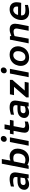

<svg xmlns="http://www.w3.org/2000/svg" viewBox="2056 -2810 766 4918"><g transform="rotate(-90 2439.0 -351.0)"><path d="M122.5 -455 118.8 -375Q206.2 -397.5 263.8 -397.5Q318.8 -397.5 341.9 -381.2Q365 -365 365 -327.5Q365 -318.8 360 -286.2H268.8Q147.5 -286.2 91.9 -235.6Q36.2 -185 36.2 -108.8Q36.2 -58.8 74.4 -23.8Q112.5 11.2 177.5 11.2Q256.2 11.2 327.5 -38.8L332.5 0H428.8L476.2 -285Q482.5 -320 482.5 -346.2Q482.5 -413.8 442.5 -450.6Q402.5 -487.5 305 -487.5Q262.5 -487.5 211.9 -476.9Q161.2 -466.2 122.5 -455ZM227.5 -78.8Q193.8 -78.8 175.6 -93.8Q157.5 -108.8 157.5 -135Q157.5 -168.8 181.9 -188.8Q206.2 -208.8 260 -208.8H350L333.8 -101.2Q306.2 -88.8 284.4 -83.8Q262.5 -78.8 227.5 -78.8Z M571.2 0H655L673.8 -32.5Q701.2 -15 738.8 -1.9Q776.2 11.2 817.5 11.2Q912.5 11.2 973.8 -34.4Q1035 -80 1063.1 -148.1Q1091.2 -216.2 1091.2 -283.8Q1091.2 -347.5 1064.4 -393.8Q1037.5 -440 993.8 -463.8Q950 -487.5 901.2 -487.5Q836.2 -487.5 785 -466.2L825 -687.5H705ZM966.2 -281.2Q966.2 -196.2 924.4 -139.4Q882.5 -82.5 796.2 -82.5Q750 -82.5 707.5 -105L762.5 -378.8Q785 -387.5 804.4 -390.6Q823.8 -393.8 847.5 -393.8Q901.2 -393.8 933.8 -366.9Q966.2 -340 966.2 -281.2Z M1166.2 0ZM1166.2 0H1286.2L1380 -480H1260ZM1265 -630Q1265 -666.2 1289.4 -690Q1313.8 -713.8 1348.8 -713.8Q1378.8 -713.8 1397.5 -694.4Q1416.2 -675 1416.2 -645Q1416.2 -611.2 1391.2 -586.2Q1366.2 -561.2 1331.2 -561.2Q1301.2 -561.2 1283.1 -580.6Q1265 -600 1265 -630Z M1695 -86.2Q1621.2 -86.2 1621.2 -140Q1621.2 -147.5 1623.8 -160L1667.5 -386.2H1808.8L1827.5 -480H1686.2L1712.5 -617.5H1592.5L1566.2 -480H1473.8L1455 -386.2H1547.5L1506.2 -172.5Q1498.8 -127.5 1498.8 -105Q1498.8 -51.2 1528.8 -20Q1558.8 11.2 1636.2 11.2Q1676.2 11.2 1708.1 3.8Q1740 -3.8 1781.2 -17.5L1787.5 -100Q1732.5 -86.2 1695 -86.2Z M1962.5 -455 1958.8 -375Q2046.2 -397.5 2103.8 -397.5Q2158.8 -397.5 2181.9 -381.2Q2205 -365 2205 -327.5Q2205 -318.8 2200 -286.2H2108.8Q1987.5 -286.2 1931.9 -235.6Q1876.2 -185 1876.2 -108.8Q1876.2 -58.8 1914.4 -23.8Q1952.5 11.2 2017.5 11.2Q2096.2 11.2 2167.5 -38.8L2172.5 0H2268.8L2316.2 -285Q2322.5 -320 2322.5 -346.2Q2322.5 -413.8 2282.5 -450.6Q2242.5 -487.5 2145 -487.5Q2102.5 -487.5 2051.9 -476.9Q2001.2 -466.2 1962.5 -455ZM2067.5 -78.8Q2033.8 -78.8 2015.6 -93.8Q1997.5 -108.8 1997.5 -135Q1997.5 -168.8 2021.9 -188.8Q2046.2 -208.8 2100 -208.8H2190L2173.8 -101.2Q2146.2 -88.8 2124.4 -83.8Q2102.5 -78.8 2067.5 -78.8Z M2461.2 -375H2673.8L2402.5 -61.2V0H2781.2L2801.2 -101.2H2578.8L2852.5 -416.2V-480H2482.5Z M2921.2 0ZM2921.2 0H3041.2L3135 -480H3015ZM3020 -630Q3020 -666.2 3044.4 -690Q3068.8 -713.8 3103.8 -713.8Q3133.8 -713.8 3152.5 -694.4Q3171.2 -675 3171.2 -645Q3171.2 -611.2 3146.2 -586.2Q3121.2 -561.2 3086.2 -561.2Q3056.2 -561.2 3038.1 -580.6Q3020 -600 3020 -630Z M3712.5 -277.5Q3712.5 -335 3686.9 -383.1Q3661.2 -431.2 3613.8 -459.4Q3566.2 -487.5 3503.8 -487.5Q3403.8 -487.5 3337.5 -443.8Q3271.2 -400 3240.6 -334.4Q3210 -268.8 3210 -198.8Q3210 -142.5 3235.6 -94.4Q3261.2 -46.2 3308.8 -17.5Q3356.2 11.2 3417.5 11.2Q3516.2 11.2 3583.1 -32.5Q3650 -76.2 3681.2 -143.1Q3712.5 -210 3712.5 -277.5ZM3587.5 -275Q3587.5 -197.5 3548.1 -140.6Q3508.8 -83.8 3436.2 -83.8Q3390 -83.8 3361.9 -114.4Q3333.8 -145 3333.8 -201.2Q3333.8 -248.8 3351.9 -293.1Q3370 -337.5 3404.4 -365.6Q3438.8 -393.8 3483.8 -393.8Q3530 -393.8 3558.8 -363.1Q3587.5 -332.5 3587.5 -275Z M4167.5 -315Q4167.5 -305 4165 -285L4110 0H4230L4281.2 -263.8Q4290 -312.5 4290 -346.2Q4290 -410 4256.9 -448.1Q4223.8 -486.2 4141.2 -486.2Q4102.5 -486.2 4070 -476.9Q4037.5 -467.5 4012.5 -457.5Q3987.5 -447.5 3978.8 -443.8L3968.8 -480H3882.5L3787.5 0H3907.5L3973.8 -361.2Q4042.5 -386.2 4090 -386.2Q4167.5 -386.2 4167.5 -315Z M4385 -182.5Q4385 -98.8 4438.1 -43.1Q4491.2 12.5 4591.2 12.5Q4676.2 12.5 4771.2 -17.5V-96.2Q4713.8 -82.5 4638.8 -82.5Q4573.8 -82.5 4538.8 -103.8Q4503.8 -125 4503.8 -176.2Q4503.8 -188.8 4505 -195L4825 -191.2L4835 -241.2Q4841.2 -271.2 4841.2 -307.5Q4841.2 -392.5 4793.8 -440Q4746.2 -487.5 4657.5 -487.5Q4578.8 -487.5 4516.2 -445Q4453.8 -402.5 4419.4 -332.5Q4385 -262.5 4385 -182.5ZM4731.2 -305Q4731.2 -290 4727.5 -271.2H4513.8Q4527.5 -328.8 4563.8 -361.2Q4600 -393.8 4641.2 -393.8Q4681.2 -393.8 4706.2 -370.6Q4731.2 -347.5 4731.2 -305Z"/></g></svg>

Font: Cambay
Style: Bold Italic
Weight: 700
Italic angle: -11°
Designer: Pooja Saxena
Foundry: Pooja Saxena
Version: Version 1.006;PS 001.006;hotconv 1.0.70;makeotf.lib2.5.58329